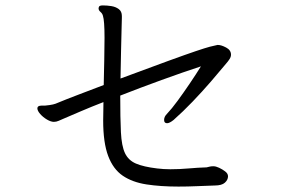

<svg xmlns="http://www.w3.org/2000/svg" viewBox="-20 -714 1040 709"><path d="M769 -100Q777 -100 789 -94.5Q801 -89 811.5 -81Q822 -73 822 -63Q822 -50 810.5 -39.5Q799 -29 773 -29Q740 -28 706.5 -26.5Q673 -25 639 -25Q573 -25 521 -33Q469 -41 433.5 -65Q398 -89 379.5 -138Q361 -187 361 -269Q361 -283 361.5 -300.5Q362 -318 362 -337Q318 -320 279.5 -303.5Q241 -287 213 -275Q206 -272 197 -268Q188 -264 179 -264Q168 -264 153.5 -272.5Q139 -281 128.5 -293Q118 -305 118 -314Q118 -318 121 -321Q126 -324 133 -324H146Q149 -324 163 -326Q177 -328 185 -331Q226 -348 271 -365Q316 -382 363 -400Q364 -447 365 -493Q366 -539 366 -574Q366 -638 360 -656Q358 -664 351 -670Q344 -676 344 -683Q344 -686 346 -690Q349 -694 360 -694Q375 -694 391 -691.5Q407 -689 418.5 -680.5Q430 -672 430 -655V-648Q430 -642 429 -608.5Q428 -575 427 -526Q426 -477 425 -424Q535 -465 601 -489Q667 -513 702.5 -525Q738 -537 755 -541.5Q772 -546 783 -548H785Q797 -548 815 -538.5Q833 -529 833 -512Q833 -504 827.5 -495.5Q822 -487 814 -478Q790 -449 758.5 -412.5Q727 -376 691.5 -339Q656 -302 621 -271Q606 -259 597 -259Q586 -259 586 -271Q586 -283 596 -293Q614 -312 636 -342Q658 -372 681 -406Q704 -440 722 -469Q655 -447 576.5 -418.5Q498 -390 424 -361Q424 -277 426.5 -226Q429 -175 441.5 -148.5Q454 -122 482 -110Q510 -98 560 -92Q584 -89 609 -89Q643 -89 676.5 -92Q710 -95 743 -96Q748 -97 753.5 -98.5Q759 -100 766 -100Z"/></svg>

Font: Klee One SemiBold
Style: Regular
Weight: 600
Designer: Fontworks Inc.
Foundry: Fontworks Inc.
Version: Version 1.00;January 12, 2022;FontCreator 13.0.0.2683 64-bit